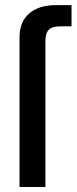

<svg xmlns="http://www.w3.org/2000/svg" viewBox="-20 -748 307 768"><path d="M58.1 0V-599.1Q58.1 -660.2 96.4 -693.8Q134.8 -727.5 204.6 -727.5H266.1V-642.6H220.7Q188.5 -642.6 175 -628.9Q161.6 -615.2 161.6 -582.5V0Z"/></svg>

Font: Inter Display Medium
Style: Regular
Weight: 500
Designer: Rasmus Andersson
Foundry: rsms
Version: Version 4.001;git-9221beed3